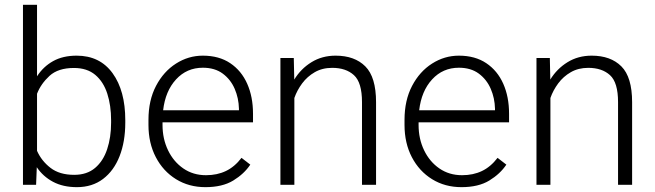

<svg xmlns="http://www.w3.org/2000/svg" viewBox="-20 -770 2728 800"><path d="M502 -269V-258.8Q502 -180.2 478.3 -119.4Q454.6 -58.6 409.4 -24.4Q364.3 9.8 300.3 9.8Q242.7 9.8 200.9 -12.5Q159.2 -34.7 133.3 -73.2L130.4 0H75.7V-750H134.3V-452.1Q160.6 -492.7 201.4 -515.4Q242.2 -538.1 299.3 -538.1Q396 -538.1 449 -465.1Q502 -392.1 502 -269ZM442.9 -258.8V-269Q442.9 -330.6 427 -379.9Q411.1 -429.2 377 -458Q342.8 -486.8 288.1 -486.8Q222.2 -486.8 186.3 -453.9Q150.4 -420.9 134.3 -379.4V-141.6Q152.8 -99.6 190.4 -70.6Q228 -41.5 289.1 -41.5Q342.3 -41.5 376.2 -70.3Q410.2 -99.1 426.5 -148.4Q442.9 -197.8 442.9 -258.8Z M835.9 9.8Q767.1 9.8 713.4 -23.4Q659.7 -56.6 629.2 -115.2Q598.6 -173.8 598.6 -249.5V-270.5Q598.6 -352.1 630.1 -412.1Q661.6 -472.2 713.4 -505.1Q765.1 -538.1 825.2 -538.1Q892.6 -538.1 939.2 -506.8Q985.8 -475.6 1010 -421.1Q1034.2 -366.7 1034.2 -295.9V-260.3H657.2V-249.5Q657.2 -191.4 680.2 -143.8Q703.1 -96.2 743.9 -68.1Q784.7 -40 838.4 -40Q884.8 -40 921.1 -57.4Q957.5 -74.7 986.3 -112.3L1022.9 -84Q997.1 -45.4 951.9 -17.8Q906.7 9.8 835.9 9.8ZM825.2 -487.8Q758.3 -487.8 713.6 -439.2Q668.9 -390.6 659.7 -310.5H975.6V-316.9Q974.6 -361.3 957.8 -400.1Q940.9 -439 908 -463.4Q875 -487.8 825.2 -487.8Z M1364.3 -487.3Q1322.8 -487.3 1291.5 -469.2Q1260.3 -451.2 1239 -422.6Q1217.8 -394 1206.5 -361.8V0H1148.4V-528.3H1204.1L1206.1 -438.5Q1233.4 -483.4 1277.6 -510.7Q1321.8 -538.1 1378.4 -538.1Q1457.5 -538.1 1502.2 -493.4Q1546.9 -448.7 1546.9 -344.2V0H1488.3V-344.7Q1488.3 -426.3 1454.8 -456.8Q1421.4 -487.3 1364.3 -487.3Z M1902.8 9.8Q1834 9.8 1780.3 -23.4Q1726.6 -56.6 1696 -115.2Q1665.5 -173.8 1665.5 -249.5V-270.5Q1665.5 -352.1 1697 -412.1Q1728.5 -472.2 1780.3 -505.1Q1832 -538.1 1892.1 -538.1Q1959.5 -538.1 2006.1 -506.8Q2052.7 -475.6 2076.9 -421.1Q2101.1 -366.7 2101.1 -295.9V-260.3H1724.1V-249.5Q1724.1 -191.4 1747.1 -143.8Q1770 -96.2 1810.8 -68.1Q1851.6 -40 1905.3 -40Q1951.7 -40 1988 -57.4Q2024.4 -74.7 2053.2 -112.3L2089.8 -84Q2064 -45.4 2018.8 -17.8Q1973.6 9.8 1902.8 9.8ZM1892.1 -487.8Q1825.2 -487.8 1780.5 -439.2Q1735.8 -390.6 1726.6 -310.5H2042.5V-316.9Q2041.5 -361.3 2024.7 -400.1Q2007.8 -439 1974.9 -463.4Q1941.9 -487.8 1892.1 -487.8Z M2431.2 -487.3Q2389.6 -487.3 2358.4 -469.2Q2327.1 -451.2 2305.9 -422.6Q2284.7 -394 2273.4 -361.8V0H2215.3V-528.3H2271L2272.9 -438.5Q2300.3 -483.4 2344.5 -510.7Q2388.7 -538.1 2445.3 -538.1Q2524.4 -538.1 2569.1 -493.4Q2613.8 -448.7 2613.8 -344.2V0H2555.2V-344.7Q2555.2 -426.3 2521.7 -456.8Q2488.3 -487.3 2431.2 -487.3Z"/></svg>

Font: Vazirmatn RD FD ExtraLight
Style: Regular
Weight: 200
Designer: Saber Rastikerdar
Foundry: Saber Rastikerdar
Version: Version 33.003